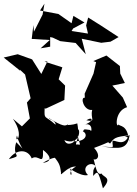

<svg xmlns="http://www.w3.org/2000/svg" viewBox="-50 -890 743 1041"><path d="M57 -513 86 -486 116 -357 96 -334 112 -248 48 -184C59 -179 89 -183 106 -129C124 -163 120 -162 20 -246C88 -147 25 -107 42 -155C57 -88 102 -56 38 -119C11 -33 82 -51 -2 -27C38 -84 101 -83 122 -31C160 -58 187 18 183 -77C218 -52 242 -14 182 -7C284 -66 241 -2 291 -62C320 -66 310 -96 230 -57C269 -7 275 -3 281 48C274 75 313 10 362 13C299 47 359 90 328 21C301 5 385 71 427 59C386 18 442 -19 468 10C452 38 457 28 455 64C477 41 480 24 508 131C562 70 509 72 501 51C467 66 467 -20 447 -54C437 -3 520 -23 460 -88C566 -127 524 -121 547 -112C568 -141 573 -148 649 -156C621 -87 567 -139 560 -124C558 -85 582 -91 500 -96C604 -82 639 -79 653 -157C564 -126 659 -175 650 -121C643 -221 594 -202 594 -216C578 -185 569 -288 639 -309L616 -361L559 -426L627 -440L602 -491L600 -532L527 -589L456 -559L471 -553L457 -491L409 -382L410 -360C383 -365 404 -288 450 -294C438 -247 474 -227 418 -238C458 -263 459 -227 401 -212C460 -235 446 -159 440 -185C395 -192 410 -188 399 -178C431 -163 415 -117 342 -125C386 -146 318 -80 299 -130C380 -98 388 -186 373 -189C361 -138 401 -96 373 -107C342 -101 388 -123 369 -221C310 -201 297 -230 279 -176C273 -182 269 -154 308 -200C290 -179 333 -234 317 -216C307 -206 292 -202 216 -249C210 -245 255 -236 251 -214C190 -269 190 -238 192 -303L198 -301L299 -348L303 -426L268 -460L288 -525L191 -556L207 -557L174 -489L124 -568L46 -596L-30 -578L60 -506ZM131 -754 122 -679 220 -673 170 -628 222 -637V-689L236 -686L276 -667L360 -657L415 -596L393 -680L499 -658L549 -664L593 -689L495 -753L428 -795L417 -752L427 -708L338 -722L347 -736L408 -768L348 -804L338 -764L267 -814L167 -833L191 -870L181 -811L134 -718Z"/></svg>

Font: Hussar Lance
Style: Regular
Weight: 700
Foundry: Cannot Into Space Fonts, PlusOne Fonts
Version: Version 2.27